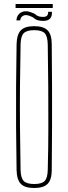

<svg xmlns="http://www.w3.org/2000/svg" viewBox="-20 -936 340 961"><path d="M151 5Q104 5 84 -16Q64 -37 63 -85Q61 -198 60.5 -299Q60 -400 60.5 -501Q61 -602 63 -714Q64 -763 84 -784Q104 -805 151 -805Q198 -805 218.5 -784Q239 -763 239 -714Q240 -602 240.5 -501Q241 -400 240.5 -299Q240 -198 239 -85Q239 -37 218.5 -16Q198 5 151 5ZM151 -15Q189 -15 203.5 -30Q218 -45 219 -85Q222 -200 222 -301.5Q222 -403 221.5 -503.5Q221 -604 219 -714Q218 -755 203.5 -770Q189 -785 151 -785Q114 -785 99 -770Q84 -755 83 -714Q81 -604 80 -503.5Q79 -403 80 -301.5Q81 -200 83 -85Q84 -45 99 -30Q114 -15 151 -15ZM62 -834Q64 -861 84 -873Q104 -885 131 -876Q153 -869 160.5 -861.5Q168 -854 186 -852Q223 -847 221 -877H240Q243 -826 185 -832Q163 -834 153 -843Q143 -852 127 -857Q108 -864 95.5 -857Q83 -850 81 -834ZM58 -896V-916H244V-896Z"/></svg>

Font: Big Shoulders Display Thin
Style: Regular
Weight: 100
Designer: Patric King
Foundry: XO Type Co
Version: Version 1.000; ttfautohint (v1.8.2)